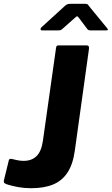

<svg xmlns="http://www.w3.org/2000/svg" viewBox="-22 -981 589 1011"><path d="M372 -188Q362 -116 333.5 -72.5Q305 -29 257.5 -9.5Q210 10 142 10Q106 10 75.5 4.5Q45 -1 22 -8Q7 -12 2 -16.5Q-3 -21 -2 -29L23 -131Q24 -140 28 -143Q32 -146 40 -144Q54 -141 69 -137.5Q84 -134 103 -134Q145 -134 170.5 -159Q196 -184 204 -240L273 -728Q274 -737 277 -739.5Q280 -742 288 -742H435Q450 -742 446 -720L372 -188ZM434 -833 395 -885Q388 -895 384 -895Q380 -895 370 -885L308 -830Q302 -824 297 -822.5Q292 -821 284 -821H200Q192 -821 191.5 -826.5Q191 -832 196 -837L321 -951Q329 -958 336 -959.5Q343 -961 355 -961H427Q437 -961 441.5 -956Q446 -951 449 -946L541 -834Q548 -825 546 -823Q544 -821 534 -821H454Q446 -821 442 -824Q438 -827 434 -833Z"/></svg>

Font: Libre Franklin
Style: Bold Italic
Weight: 700
Italic angle: -8°
Designer: Pablo Impallari, Rodrigo Fuenzalida, Nhung Nguyen
Foundry: Impallari Type
Version: Version 3.000